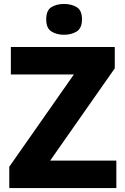

<svg xmlns="http://www.w3.org/2000/svg" viewBox="-20 -952 634 972"><path d="M569 0H27V-108L354 -575H35V-714H561V-606L234 -139H569ZM304 -932Q341 -932 368 -916Q395 -900 395 -854Q395 -809 368 -792.5Q341 -776 304 -776Q267 -776 240.5 -792.5Q214 -809 214 -854Q214 -900 240.5 -916Q267 -932 304 -932Z"/></svg>

Font: Noto Sans Armenian ExtraBold
Style: Regular
Weight: 800
Version: Version 2.007